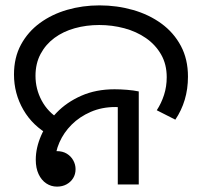

<svg xmlns="http://www.w3.org/2000/svg" viewBox="-20 -686 752 714"><path d="M167 -182Q102 -217 67 -277.5Q32 -338 32 -409Q32 -472 58 -520Q84 -568 128.5 -600.5Q173 -633 230 -649.5Q287 -666 350 -666Q415 -666 474.5 -649Q534 -632 580 -598.5Q626 -565 652.5 -515.5Q679 -466 679 -401Q679 -355 667 -315Q655 -275 632 -241L563 -276Q580 -302 590 -333Q600 -364 600 -399Q600 -447 579 -483.5Q558 -520 522.5 -544.5Q487 -569 442 -581Q397 -593 349 -593Q301 -593 258 -581Q215 -569 182.5 -545Q150 -521 131 -485.5Q112 -450 112 -404Q112 -355 135 -312Q158 -269 201 -243L167 -182ZM192 8Q170 8 152 -4Q134 -16 123.5 -38.5Q113 -61 113 -92Q113 -136 133 -182Q153 -228 190.5 -267Q228 -306 282.5 -330Q337 -354 406 -354Q428 -354 452.5 -352Q477 -350 496 -346V0H418V-310L463 -283Q448 -286 434.5 -287Q421 -288 409 -288Q359 -288 317.5 -270Q276 -252 246.5 -222.5Q217 -193 201 -156.5Q185 -120 185 -84Q185 -69 192 -56.5Q199 -44 207 -33L149 -96Q151 -106 157.5 -112Q164 -118 173 -121Q182 -124 191 -124Q213 -124 228.5 -114.5Q244 -105 252.5 -89.5Q261 -74 261 -57Q261 -38 252 -23.5Q243 -9 227.5 -0.5Q212 8 192 8Z"/></svg>

Font: uoriya25
Style: Book
Weight: 400
Designer: Jelle Bosma - Monotype Design Team
Foundry: Monotype Imaging Inc.
Version: Version 2.003